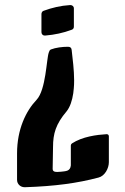

<svg xmlns="http://www.w3.org/2000/svg" viewBox="-20 -553 502 769"><path d="M192.4 35.6C192.4 -17.6 203.6 -56.2 246.6 -106.9C260.7 -124.5 269 -149.9 273.4 -179.2C277.3 -208.5 276.9 -227.1 276.9 -231.4C276.9 -271 271 -318.8 267.1 -352.1C266.6 -361.3 261.7 -365.7 252.4 -365.7C229.5 -365.7 203.1 -362.3 184.1 -355C178.2 -352.5 177.7 -348.1 175.3 -342.3C166 -316.4 164.1 -192.9 126.5 -153.3C83.5 -107.9 48.3 -34.7 48.3 61.5V167.5C48.3 184.6 62.5 196.8 78.1 196.8H81.1C199.7 192.9 289.6 180.7 374.5 158.2C399.9 151.9 416 121.1 416 96.7V-6.8C416 -12.2 412.6 -15.6 407.2 -15.6C367.2 -13.2 310.1 -5.9 268.1 21.5C265.1 23.9 263.7 26.4 263.7 29.8V109.4C261.2 133.3 244.1 132.3 224.1 134.8C218.3 135.3 213.4 135.7 209 135.7C197.3 135.7 190.9 132.8 190.9 122.6ZM275.9 -518.6V-519.5C275.9 -527.3 269.5 -532.7 262.2 -532.7H260.7C222.2 -530.3 188 -522 154.8 -509.8C149.4 -508.3 146 -502.4 146 -496.6V-424.3C146 -416.5 151.4 -410.6 158.7 -410.6H161.1C198.7 -413.6 233.9 -421.4 266.6 -433.6C272.9 -435.5 275.9 -439.9 275.9 -446.3Z"/></svg>

Font: QTS-Omar 
Style: Regular
Weight: 400
Designer: Mohammed Abd El khaliq
Foundry: QafType Studio
Version: Version 1.001